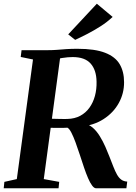

<svg xmlns="http://www.w3.org/2000/svg" viewBox="-27 -1013 732 1033"><path d="M-7 0 -3.5 -34.5 63.5 -49.5 150.5 -693 84.5 -706.5 89 -743H228.5Q257.5 -743 281.5 -745Q305.5 -747 331 -748.8Q356.5 -750.5 389.5 -750.5Q483.5 -750.5 538.2 -729.2Q593 -708 616.8 -667.8Q640.5 -627.5 640.5 -571Q641 -511 612.2 -458.8Q583.5 -406.5 529.8 -372Q476 -337.5 400.5 -330.5L426 -345Q450 -345 471.2 -326.8Q492.5 -308.5 509.8 -280.5Q527 -252.5 540 -223Q553 -193.5 561.5 -171Q573.5 -140.5 583 -116Q592.5 -91.5 602.5 -73.8Q612.5 -56 625.5 -46.5Q638.5 -37 657.5 -36L653 0H490Q479.5 0 468.5 -14.8Q457.5 -29.5 446.8 -54.5Q436 -79.5 425.5 -110.5Q413.5 -146 402 -181.5Q390.5 -217 379.2 -247.5Q368 -278 357.2 -299Q346.5 -320 336 -326Q330 -325.5 317.5 -325.2Q305 -325 290 -325Q275 -325 260.5 -325.2Q246 -325.5 236 -325.5L242 -374.5Q250.5 -374 263.5 -373.8Q276.5 -373.5 291 -373.2Q305.5 -373 317.5 -372.8Q329.5 -372.5 335 -373Q375 -374 404.8 -390Q434.5 -406 454.2 -433.5Q474 -461 483.8 -497Q493.5 -533 492.5 -573.5Q491.5 -636.5 460.5 -671.2Q429.5 -706 364 -706Q353.5 -706 337.5 -704.8Q321.5 -703.5 305.5 -700.8Q289.5 -698 278.5 -693.5L299.5 -724.5L208.5 -49.5L291.5 -34.5L288 0ZM377.5 -798.5 340 -828 494 -993 579 -922Q550.5 -895 515 -872.2Q479.5 -849.5 443.8 -831Q408 -812.5 377.5 -798.5Z"/></svg>

Font: Merriweather 72pt
Style: Bold Italic
Weight: 700
Italic angle: -7.8°
Version: Version 2.101